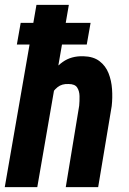

<svg xmlns="http://www.w3.org/2000/svg" viewBox="-25 -770 532 790"><path d="M258.3 -750 128.4 0H-5.4L125 -750ZM158.7 -282.2 125 -280.8Q129.4 -320.3 141.6 -365.5Q153.8 -410.6 176 -450.4Q198.2 -490.2 233.2 -515.1Q268.1 -540 317.9 -538.6Q359.4 -537.6 384.5 -518.3Q409.7 -499 421.6 -468.8Q433.6 -438.5 436 -403.1Q438.5 -367.7 434.6 -333.5L378.9 0H245.6L300.8 -335Q302.7 -354 302.2 -374.8Q301.8 -395.5 292.5 -409.9Q283.2 -424.3 257.3 -424.3Q230 -425.8 211.9 -411.4Q193.8 -397 183.3 -374.8Q172.9 -352.5 167.2 -327.9Q161.6 -303.2 158.7 -282.2ZM347.7 -675.8 332 -586.9H44.4L60.1 -675.8Z"/></svg>

Font: Roboto Condensed
Style: Bold Italic
Weight: 700
Italic angle: -12°
Designer: Christian Robertson
Foundry: Google
Version: Version 3.0